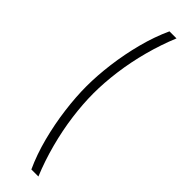

<svg xmlns="http://www.w3.org/2000/svg" viewBox="-302 -756 868 868"><g transform="rotate(45 132.5 -321.5)"><path d="M160 -763H205Q176 -693 155.5 -616.5Q135 -540 125 -464.5Q115 -389 115 -322Q115 -255 125 -179.5Q135 -104 155.5 -27Q176 50 205 120H160Q130 55 110 -22Q90 -99 80 -177Q70 -255 70 -322Q70 -390 80 -467.5Q90 -545 110 -621.5Q130 -698 160 -763Z"/></g></svg>

Font: Khand Variable Light
Style: Regular
Weight: 300
Designer: Satya Rajpurohit
Foundry: Indian Type Foundry
Version: Version 3.000